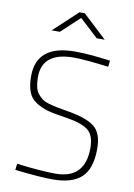

<svg xmlns="http://www.w3.org/2000/svg" viewBox="-100 -992 741 1062"><g transform="rotate(10 270.0 -461.0)"><path d="M272 -677Q94 -677 94 -537Q94 -474 115 -446Q127 -431 140 -420.5Q153 -410 178 -402Q219 -390 282 -380Q391 -363 438.5 -327.5Q486 -292 486 -203Q486 -90 433.5 -41.5Q381 7 274 7Q208 7 97 -5L60 -9L64 -44Q202 -27 282 -27Q448 -27 448 -200Q448 -273 410 -301Q372 -329 292.5 -341Q213 -353 179.5 -362.5Q146 -372 114.5 -392Q83 -412 69.5 -446.5Q56 -481 56 -535Q56 -711 272 -711Q341 -711 438 -699L471 -695L467 -660Q330 -677 272 -677ZM124 -804 258 -929H288L422 -804H377L273 -900L170 -804Z"/></g></svg>

Font: Titillium Web
Style: Thin
Weight: 200
Version: Version 1.001;PS 57.000;hotconv 1.0.70;makeotf.lib2.5.55311